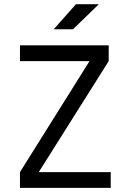

<svg xmlns="http://www.w3.org/2000/svg" viewBox="-20 -914 626 934"><path d="M77.1 0V-76.7L415.5 -616.7H77.1V-693.4H508.8V-616.7L168.5 -76.7H518.6V0ZM241.2 -771.5 349.6 -893.6H460.9L335 -771.5Z"/></svg>

Font: CaskaydiaMono NF SemiLight
Style: Regular
Weight: 350
Designer: Aaron Bell
Foundry: Saja Typeworks
Version: Version 2111.001; ttfautohint (v1.8.4);Nerd Fonts 3.1.1